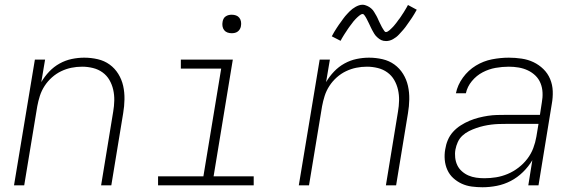

<svg xmlns="http://www.w3.org/2000/svg" viewBox="-20 -781 2440 809"><path d="M39 0 127 -530H170L154 -435Q168 -459 187.5 -479.5Q207 -500 231.5 -513.5Q256 -527 282.5 -532.5Q309 -538 335 -538Q364 -538 392 -531.5Q420 -525 442 -509Q464 -493 478.5 -469.5Q493 -446 499 -419Q505 -392 504.5 -362.5Q504 -333 499 -304L449 0H406L457 -311Q461 -334 461.5 -357.5Q462 -381 457 -403Q452 -425 441 -444Q430 -463 412 -476Q394 -489 371.5 -494.5Q349 -500 326 -500Q303 -500 281 -495.5Q259 -491 238 -481Q217 -471 199 -455Q181 -439 168 -419Q155 -399 148 -377Q141 -355 137 -333L82 0Z M646 0V-38H837L912 -492H742V-530H961L880 -38H1049V0ZM956 -641Q947 -641 938.5 -644Q930 -647 924.5 -654Q919 -661 917.5 -670.5Q916 -680 918 -690Q919 -696 922 -702Q925 -708 931 -712Q937 -716 943.5 -717.5Q950 -719 956 -719Q966 -719 974.5 -716Q983 -713 988.5 -706Q994 -699 995.5 -689.5Q997 -680 995 -670Q994 -664 990.5 -658Q987 -652 981.5 -648Q976 -644 969.5 -642.5Q963 -641 956 -641Z M1239 0 1327 -530H1370L1354 -435Q1368 -459 1387.5 -479.5Q1407 -500 1431.5 -513.5Q1456 -527 1482.5 -532.5Q1509 -538 1535 -538Q1564 -538 1592 -531.5Q1620 -525 1642 -509Q1664 -493 1678.5 -469.5Q1693 -446 1699 -419Q1705 -392 1704.5 -362.5Q1704 -333 1699 -304L1649 0H1606L1657 -311Q1661 -334 1661.5 -357.5Q1662 -381 1657 -403Q1652 -425 1641 -444Q1630 -463 1612 -476Q1594 -489 1571.5 -494.5Q1549 -500 1526 -500Q1503 -500 1481 -495.5Q1459 -491 1438 -481Q1417 -471 1399 -455Q1381 -439 1368 -419Q1355 -399 1348 -377Q1341 -355 1337 -333L1282 0ZM1607 -608Q1601 -608 1596 -609Q1591 -610 1586.5 -612Q1582 -614 1578 -617Q1574 -620 1570 -623.5Q1566 -627 1563 -630.5Q1560 -634 1557.5 -638Q1555 -642 1552.5 -646.5Q1550 -651 1547.5 -655.5Q1545 -660 1543 -664.5Q1541 -669 1539 -673Q1537 -677 1534.5 -682.5Q1532 -688 1529.5 -692.5Q1527 -697 1525 -701.5Q1523 -706 1520.5 -709.5Q1518 -713 1515 -717.5Q1512 -722 1508 -722Q1504 -722 1500 -719.5Q1496 -717 1493 -714.5Q1490 -712 1485 -707.5Q1480 -703 1478 -700.5Q1476 -698 1474 -696Q1472 -694 1469.5 -691Q1467 -688 1465 -685Q1463 -682 1460.5 -679Q1458 -676 1455.5 -672.5Q1453 -669 1450 -665Q1447 -661 1444.5 -657Q1442 -653 1439 -648.5Q1436 -644 1433 -639.5Q1430 -635 1427 -630Q1424 -625 1421 -620Q1418 -615 1415 -609L1378 -628Q1383 -638 1388 -646Q1393 -654 1398 -662Q1403 -670 1408 -677Q1413 -684 1417.5 -690Q1422 -696 1426 -702Q1430 -708 1434.5 -713Q1439 -718 1443 -722.5Q1447 -727 1453 -733Q1459 -739 1465 -743.5Q1471 -748 1478 -752Q1485 -756 1492.5 -758.5Q1500 -761 1507 -761Q1513 -761 1518 -759.5Q1523 -758 1527.5 -756Q1532 -754 1536 -751.5Q1540 -749 1544 -745.5Q1548 -742 1551 -738.5Q1554 -735 1556.5 -730.5Q1559 -726 1561.5 -722Q1564 -718 1566.5 -713.5Q1569 -709 1571 -704.5Q1573 -700 1575 -695.5Q1577 -691 1579.5 -686Q1582 -681 1584.5 -676Q1587 -671 1589 -667Q1591 -663 1593.5 -659.5Q1596 -656 1599 -651Q1602 -646 1606 -646Q1610 -646 1614 -648.5Q1618 -651 1621 -653.5Q1624 -656 1629 -661Q1634 -666 1636 -668Q1638 -670 1640 -672.5Q1642 -675 1644.5 -678Q1647 -681 1649 -683.5Q1651 -686 1653.5 -689.5Q1656 -693 1658.5 -696.5Q1661 -700 1664 -703.5Q1667 -707 1669.5 -711.5Q1672 -716 1675 -720Q1678 -724 1681 -729Q1684 -734 1687 -739Q1690 -744 1693 -749Q1696 -754 1699 -760L1736 -740Q1731 -731 1726 -722.5Q1721 -714 1716 -706.5Q1711 -699 1706 -692Q1701 -685 1696.5 -678.5Q1692 -672 1688 -666.5Q1684 -661 1679.5 -656Q1675 -651 1671 -646.5Q1667 -642 1661 -635.5Q1655 -629 1649 -624.5Q1643 -620 1636 -616Q1629 -612 1621.5 -610Q1614 -608 1607 -608Z M2013 8Q1990 8 1967.5 5Q1945 2 1925.5 -7Q1906 -16 1890 -30.5Q1874 -45 1865 -65Q1856 -85 1854 -107.5Q1852 -130 1856 -152Q1859 -172 1867 -191Q1875 -210 1889 -225.5Q1903 -241 1921 -252.5Q1939 -264 1958 -272Q1977 -280 1996.5 -285Q2016 -290 2035.5 -293Q2055 -296 2074.5 -296.5Q2094 -297 2113 -297H2255L2263 -349Q2267 -370 2266 -391Q2265 -412 2257.5 -430.5Q2250 -449 2236 -462.5Q2222 -476 2204 -484.5Q2186 -493 2165.5 -496.5Q2145 -500 2124 -500Q2096 -500 2068 -495Q2040 -490 2014 -476.5Q1988 -463 1968.5 -439.5Q1949 -416 1943 -388H1901Q1908 -423 1930.5 -454Q1953 -485 1985 -504.5Q2017 -524 2053 -531Q2089 -538 2124 -538Q2151 -538 2178 -534Q2205 -530 2228 -519Q2251 -508 2269.5 -490Q2288 -472 2298 -448Q2308 -424 2309 -397Q2310 -370 2305 -343L2249 0H2206L2223 -106Q2207 -79 2183.5 -56Q2160 -33 2132 -18.5Q2104 -4 2073.5 2Q2043 8 2013 8ZM2021 -30Q2046 -30 2070.5 -34Q2095 -38 2119 -48Q2143 -58 2164.5 -74.5Q2186 -91 2202 -112Q2218 -133 2227 -157Q2236 -181 2240 -205L2249 -259H2113Q2098 -259 2082 -258.5Q2066 -258 2050 -256Q2034 -254 2018.5 -250.5Q2003 -247 1987 -241.5Q1971 -236 1956 -228.5Q1941 -221 1928.5 -209.5Q1916 -198 1909 -182.5Q1902 -167 1899 -151Q1896 -134 1898 -116.5Q1900 -99 1907 -84.5Q1914 -70 1926.5 -59Q1939 -48 1954 -41.5Q1969 -35 1986 -32.5Q2003 -30 2021 -30Z"/></svg>

Font: Iosevka Curly XLtExObl
Style: Regular
Weight: 200
Width: 7
Italic angle: -9°
Monospace: yes
Designer: Belleve Invis
Foundry: Belleve Invis
Version: Version 11.0.1; ttfautohint (v1.8.3)